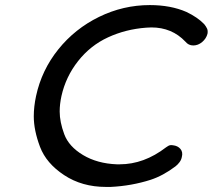

<svg xmlns="http://www.w3.org/2000/svg" viewBox="-20 -728 838 756"><path d="M416 8Q406 8 397 8Q303 8 232.5 -38.5Q162 -85 137.5 -150Q113 -215 113 -270Q113 -308 122 -350Q144 -452 209.5 -533.5Q275 -615 370 -661.5Q465 -708 570 -708Q652 -708 714 -681Q758 -660 784 -633Q792 -623 795.5 -615Q799 -607 797 -595Q792 -576 776 -562.5Q760 -549 741 -549Q722 -549 710 -564Q657 -620 576 -620Q566 -620 555 -619Q475 -613 405.5 -581Q336 -549 287.5 -487.5Q239 -426 222 -350Q215 -318 215 -289Q215 -248 233 -199.5Q251 -151 307 -117.5Q363 -84 440 -81Q445 -81 451 -81Q547 -81 634 -148Q635 -149 642.5 -153.5Q650 -158 661 -156Q680 -154 690.5 -141.5Q701 -129 696 -110Q694 -99 687 -89.5Q680 -80 671 -73Q622 -36 573 -20Q498 4 416 8Z"/></svg>

Font: Sepalumica Med
Style: Italic
Weight: 500
Italic angle: -12°
Designer: Julieta Ulanovsky
Foundry: Julieta Ulanovsky
Version: Version 7.200